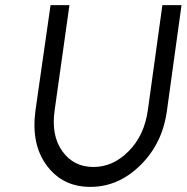

<svg xmlns="http://www.w3.org/2000/svg" viewBox="-20 -720 731 752"><path d="M178 -700 119 -288Q101 -155 163 -72Q225 12 334 12Q443 12 529 -72Q572 -114 598.5 -167.5Q625 -221 634 -288L691 -700H616L559 -288Q545 -189 484 -128Q423 -66 346 -66Q268 -66 224 -128Q180 -189 194 -288L252 -700Z"/></svg>

Font: Unageo
Style: Regular-Italic
Weight: 400
Designer: Richard Sepsi
Foundry: Richard Sepsi
Version: Version 2.000